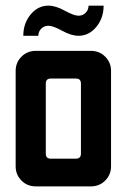

<svg xmlns="http://www.w3.org/2000/svg" viewBox="-20 -663 451 683"><path d="M152.1 -642.9Q177.9 -642.9 210.4 -625Q242.9 -607.1 259.3 -607.1Q274.3 -607.1 284.6 -617.5Q295 -627.9 295 -642.9H348.6Q348.6 -598.6 322.5 -567.1Q296.4 -535.7 259.3 -535.7Q233.6 -535.7 201.1 -553.6Q168.6 -571.4 152.1 -571.4Q137.1 -571.4 126.8 -561.1Q116.4 -550.7 116.4 -535.7H62.9Q62.9 -580 88.9 -611.4Q115 -642.9 152.1 -642.9ZM250 -383.6H160.7Q142.9 -383.6 142.9 -365.7V-116.4Q142.9 -98.6 160.7 -98.6H250Q267.9 -98.6 267.9 -116.4V-365.7Q267.9 -383.6 250 -383.6ZM107.1 -482.1H303.6Q333.6 -482.1 354.3 -461.4Q375 -440.7 375 -410.7V-71.4Q375 -41.4 354.3 -20.7Q333.6 0 303.6 0H107.1Q77.1 0 56.4 -20.7Q35.7 -41.4 35.7 -71.4V-410.7Q35.7 -440.7 56.4 -461.4Q77.1 -482.1 107.1 -482.1Z"/></svg>

Font: Aire Exterior
Style: Regular
Weight: 400
Width: 4
Designer: Jayvee Enaguas (HarvettFox96)
Version: 20190503.02